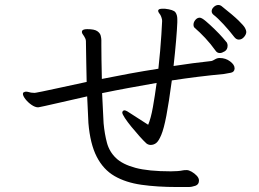

<svg xmlns="http://www.w3.org/2000/svg" viewBox="-20 -779 1040 771"><path d="M939 -620Q929 -620 921 -630Q902 -655 878 -681Q854 -707 837 -720Q830 -726 830 -734Q830 -743 838.5 -751Q847 -759 857 -759Q864 -759 869 -755Q917 -717 938 -696.5Q959 -676 964 -666.5Q969 -657 969 -651Q969 -641 960 -630.5Q951 -620 939 -620ZM691 -28Q611 -28 548 -37Q485 -46 440 -72Q395 -98 368.5 -149.5Q342 -201 335 -285Q334 -300 333 -328.5Q332 -357 330 -392Q258 -376 218 -366.5Q178 -357 160.5 -353.5Q143 -350 139 -349Q135 -348 133 -348Q121 -348 106.5 -358Q92 -368 82 -381Q72 -394 72 -402Q72 -407 75 -408Q80 -411 84 -411Q89 -411 94.5 -409.5Q100 -408 105 -407Q109 -407 112 -406.5Q115 -406 119 -406Q121 -406 125.5 -407Q130 -408 149 -411.5Q168 -415 210 -424.5Q252 -434 328 -450Q327 -488 326.5 -523Q326 -558 325.5 -582.5Q325 -607 325 -614Q325 -619 322.5 -624.5Q320 -630 318 -633Q315 -638 312 -642Q309 -646 309 -650V-652Q310 -662 330 -662Q359 -662 370.5 -654Q382 -646 384.5 -635.5Q387 -625 387 -618V-597Q387 -576 387.5 -539.5Q388 -503 389 -462Q443 -473 500.5 -483.5Q558 -494 616 -503Q620 -539 623 -574Q626 -609 628 -640L631 -694Q631 -700 630 -703Q629 -707 628 -710Q627 -713 626 -715Q624 -720 619.5 -725.5Q615 -731 615 -736Q616 -741 621 -742.5Q626 -744 632 -744H642Q677 -740 684.5 -729.5Q692 -719 692 -702V-689Q691 -662 687 -615Q683 -568 677 -514Q715 -520 753.5 -525Q792 -530 829 -534Q834 -535 843 -540.5Q852 -546 861 -546H863Q886 -546 904 -532.5Q922 -519 922 -505V-503Q921 -490 907.5 -487Q894 -484 880 -482Q827 -477 774.5 -470.5Q722 -464 670 -456Q658 -366 648 -314Q638 -262 627.5 -237Q617 -212 607 -204.5Q597 -197 585 -197Q576 -197 568 -203Q557 -213 540.5 -231.5Q524 -250 508 -269.5Q492 -289 481.5 -305Q471 -321 471 -327Q471 -331 474 -333.5Q477 -336 479 -336Q484 -336 491 -332Q498 -328 505 -323L575 -278Q586 -304 594 -349Q602 -394 609 -446Q552 -436 497.5 -426Q443 -416 390 -405Q392 -367 393.5 -334Q395 -301 396 -284Q400 -241 409.5 -205.5Q419 -170 445.5 -144.5Q472 -119 524 -105Q576 -91 666 -91Q681 -91 693.5 -92Q706 -93 715 -95Q719 -96 730 -96Q738 -96 749.5 -89.5Q761 -83 770 -73.5Q779 -64 779 -54Q779 -38 764.5 -33Q750 -28 737 -28ZM894 -596Q894 -580 882.5 -573Q871 -566 863 -566Q852 -566 846 -575Q826 -603 804 -626.5Q782 -650 762 -667Q757 -671 757 -680Q757 -690 764.5 -699Q772 -708 782 -708Q790 -708 806.5 -694Q823 -680 842 -661.5Q861 -643 875 -627Q889 -611 891 -608Q894 -602 894 -596Z"/></svg>

Font: Moon Stars Kai HW
Style: Regular
Weight: 400
Designer: GuiWonder
Version: Version 1.101